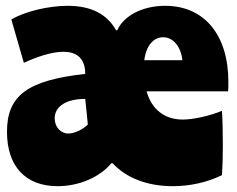

<svg xmlns="http://www.w3.org/2000/svg" viewBox="-20 -629 816 660"><path d="M367 -68C414 -17 487 11 574 11C633 11 692 -2 743 -27C745 -55 746 -88 746 -130C746 -172 745 -216 743 -248C702 -231 645 -218 608 -218C546 -218 501 -253 484 -315H764C765 -324 765 -332 765 -348C765 -508 683 -609 548 -609C468 -609 405 -574 383 -525H379C350 -577 298 -609 213 -609C147 -609 66 -590 19 -562L62 -413C107 -434 158 -451 198 -451C241 -451 273 -431 273 -375C75 -353 4 -301 4 -176C4 -57 68 11 178 11C252 11 323 -20 363 -68ZM541 -501C575 -501 602 -469 607 -422H476C482 -471 507 -501 541 -501ZM282 -201C264 -183 235 -170 215 -170C189 -170 168 -192 168 -222C168 -265 210 -289 273 -289Z"/></svg>

Font: Ranchers
Style: Regular
Weight: 400
Designer: Pablo Impallari, Brenda Gallo
Foundry: Pablo Impallari, Brenda Gallo
Version: Version 1.000